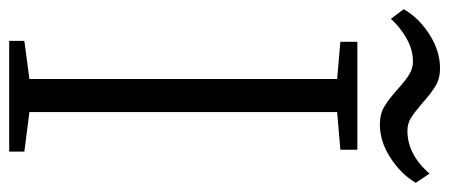

<svg xmlns="http://www.w3.org/2000/svg" viewBox="-303 -678 978 418"><g transform="rotate(90 186.0 -469.0)"><path d="M126 -938Q148 -938 164.5 -928Q181 -918 202 -899Q222 -882 234 -874.5Q246 -867 262 -867Q313 -867 355 -915L375 -885Q356 -853 320.5 -830Q285 -807 248 -807Q225 -807 208.5 -817Q192 -827 171 -846Q152 -863 139 -871Q126 -879 111 -879Q85 -879 60.5 -865Q36 -851 18 -831L-3 -859Q16 -892 52 -915Q88 -938 126 -938ZM149 -44V-714L68 -721V-758H303V-721L221 -714V-44L307 -33V0H66V-33Z"/></g></svg>

Font: Martel UltraLight
Style: Regular
Weight: 250
Designer: Dan Reynolds
Foundry: Dan Reynolds
Version: Version 1.001; ttfautohint (v1.1) -l 5 -r 5 -G 72 -x 0 -D la